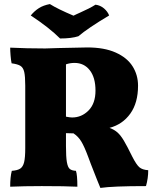

<svg xmlns="http://www.w3.org/2000/svg" viewBox="-20 -914 758 943"><path d="M708 -78Q708 -38 697 0Q533 0 473 9Q463 -14 426 -109L413 -144Q394 -195 379 -219.5Q364 -244 341 -259Q317 -259 304 -260V-197Q304 -143 308.5 -117.5Q313 -92 323 -84Q333 -76 353 -75Q360 -55 360 3Q303 0 185 0Q99 0 30 3Q30 -45 38 -75Q66 -77 79.5 -86Q93 -95 98.5 -117.5Q104 -140 104 -187V-493Q104 -539 99 -560.5Q94 -582 80.5 -590.5Q67 -599 37 -603Q34 -616 32 -640.5Q30 -665 30 -680Q110 -676 202 -676L266 -678Q389 -681 409 -681Q492 -681 548 -656Q604 -631 631 -588.5Q658 -546 658 -493Q658 -409 620 -356Q582 -303 518 -286Q542 -277 557.5 -263Q573 -249 588.5 -223Q604 -197 630 -144Q650 -105 664.5 -92.5Q679 -80 708 -78ZM449 -469Q449 -533 421 -569Q393 -605 346 -605Q324 -605 304 -598V-341Q324 -337 334 -337Q381 -337 415 -371.5Q449 -406 449 -469ZM131 -838Q149 -860 171 -874Q193 -888 225 -894Q263 -870 341 -837Q349 -841 356.5 -844.5Q364 -848 371 -851Q421 -873 449 -891Q473 -888 491 -872.5Q509 -857 516 -838Q412 -776 365 -736Q331 -725 275 -725Q222 -778 131 -838Z"/></svg>

Font: Vollkorn SC Black
Style: Regular
Weight: 900
Designer: Friedrich Althausen
Foundry: Friedrich Althausen
Version: Version 4.015